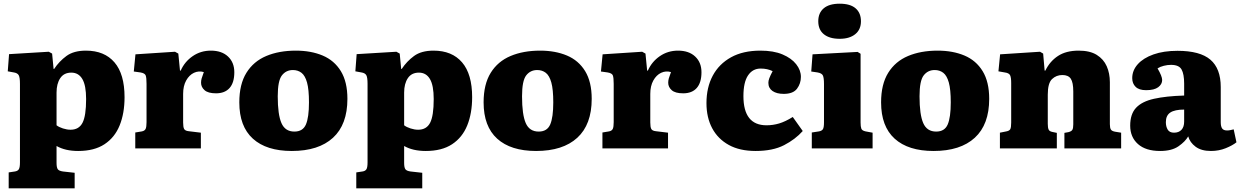

<svg xmlns="http://www.w3.org/2000/svg" viewBox="-20 -803 6711 1039"><path d="M27 216V130L60 125Q75 123 81.5 113.5Q88 104 88 76V-349Q88 -385 81 -396.5Q74 -408 55 -411L22 -417L29 -510L244 -523L262 -513L270 -430H273Q300 -471 339.5 -500Q379 -529 445 -529Q545 -529 599.5 -465.5Q654 -402 654 -277Q654 -190 627.5 -124.5Q601 -59 545.5 -22.5Q490 14 403 14Q333 14 286 -13V78Q286 103 292.5 112.5Q299 122 321 125L384 132V216ZM362 -101Q407 -101 426.5 -138.5Q446 -176 446 -267Q446 -341 425.5 -375.5Q405 -410 366 -410Q326 -410 306 -380Q286 -350 286 -302V-125Q299 -115 320.5 -108Q342 -101 362 -101Z M712 0V-86L748 -92Q763 -95 768 -105.5Q773 -116 773 -142V-349Q773 -382 768.5 -394.5Q764 -407 740 -411L704 -416L713 -509L927 -523L945 -513L954 -421H958Q979 -469 1022.5 -499Q1066 -529 1121 -529Q1180 -529 1214 -497Q1248 -465 1248 -412Q1248 -356 1222.5 -327Q1197 -298 1149 -298Q1106 -298 1087 -315Q1068 -332 1068 -355Q1068 -367 1071 -378Q1074 -389 1083 -413Q1055 -421 1029.5 -409Q1004 -397 987.5 -367.5Q971 -338 971 -295V-140Q971 -115 976.5 -105Q982 -95 1001 -93L1067 -85V0Z M1559 14Q1422 14 1348.5 -52.5Q1275 -119 1275 -249Q1275 -347 1313.5 -409Q1352 -471 1421 -500Q1490 -529 1581 -529Q1663 -529 1726 -502.5Q1789 -476 1824.5 -418Q1860 -360 1860 -268Q1860 -129 1782 -57.5Q1704 14 1559 14ZM1573 -91Q1619 -91 1635.5 -129.5Q1652 -168 1652 -249Q1652 -319 1641.5 -356.5Q1631 -394 1611.5 -409Q1592 -424 1565 -424Q1528 -424 1505.5 -395Q1483 -366 1483 -282Q1483 -183 1503 -137Q1523 -91 1573 -91Z M1908 216V130L1941 125Q1956 123 1962.5 113.5Q1969 104 1969 76V-349Q1969 -385 1962 -396.5Q1955 -408 1936 -411L1903 -417L1910 -510L2125 -523L2143 -513L2151 -430H2154Q2181 -471 2220.5 -500Q2260 -529 2326 -529Q2426 -529 2480.5 -465.5Q2535 -402 2535 -277Q2535 -190 2508.5 -124.5Q2482 -59 2426.5 -22.5Q2371 14 2284 14Q2214 14 2167 -13V78Q2167 103 2173.5 112.5Q2180 122 2202 125L2265 132V216ZM2243 -101Q2288 -101 2307.5 -138.5Q2327 -176 2327 -267Q2327 -341 2306.5 -375.5Q2286 -410 2247 -410Q2207 -410 2187 -380Q2167 -350 2167 -302V-125Q2180 -115 2201.5 -108Q2223 -101 2243 -101Z M2881 14Q2744 14 2670.5 -52.5Q2597 -119 2597 -249Q2597 -347 2635.5 -409Q2674 -471 2743 -500Q2812 -529 2903 -529Q2985 -529 3048 -502.5Q3111 -476 3146.5 -418Q3182 -360 3182 -268Q3182 -129 3104 -57.5Q3026 14 2881 14ZM2895 -91Q2941 -91 2957.5 -129.5Q2974 -168 2974 -249Q2974 -319 2963.5 -356.5Q2953 -394 2933.5 -409Q2914 -424 2887 -424Q2850 -424 2827.5 -395Q2805 -366 2805 -282Q2805 -183 2825 -137Q2845 -91 2895 -91Z M3240 0V-86L3276 -92Q3291 -95 3296 -105.5Q3301 -116 3301 -142V-349Q3301 -382 3296.5 -394.5Q3292 -407 3268 -411L3232 -416L3241 -509L3455 -523L3473 -513L3482 -421H3486Q3507 -469 3550.5 -499Q3594 -529 3649 -529Q3708 -529 3742 -497Q3776 -465 3776 -412Q3776 -356 3750.5 -327Q3725 -298 3677 -298Q3634 -298 3615 -315Q3596 -332 3596 -355Q3596 -367 3599 -378Q3602 -389 3611 -413Q3583 -421 3557.5 -409Q3532 -397 3515.5 -367.5Q3499 -338 3499 -295V-140Q3499 -115 3504.5 -105Q3510 -95 3529 -93L3595 -85V0Z M4069 14Q3983 14 3924 -18.5Q3865 -51 3834 -109Q3803 -167 3803 -245Q3803 -330 3837 -393.5Q3871 -457 3936 -493Q4001 -529 4095 -529Q4166 -529 4214.5 -508.5Q4263 -488 4288.5 -455.5Q4314 -423 4314 -387Q4314 -351 4293 -323Q4272 -295 4221 -295Q4183 -295 4160.5 -310.5Q4138 -326 4138 -355Q4138 -366 4143 -379.5Q4148 -393 4161 -418Q4133 -432 4096 -432Q4053 -432 4028 -395Q4003 -358 4003 -283Q4003 -125 4128 -125Q4163 -125 4196.5 -135Q4230 -145 4270 -170L4324 -94Q4284 -49 4223 -17.5Q4162 14 4069 14Z M4524 -593Q4469 -593 4438.5 -617.5Q4408 -642 4408 -688Q4408 -733 4437.5 -758Q4467 -783 4524 -783Q4581 -783 4610 -758Q4639 -733 4639 -688Q4639 -643 4608 -618Q4577 -593 4524 -593ZM4373 0V-86L4412 -92Q4428 -95 4433.5 -104.5Q4439 -114 4439 -141V-348Q4439 -382 4433 -394.5Q4427 -407 4404 -411L4370 -416L4377 -509L4621 -522L4637 -512V-140Q4637 -118 4641 -107Q4645 -96 4664 -92L4702 -85V0Z M5032 14Q4895 14 4821.5 -52.5Q4748 -119 4748 -249Q4748 -347 4786.5 -409Q4825 -471 4894 -500Q4963 -529 5054 -529Q5136 -529 5199 -502.5Q5262 -476 5297.5 -418Q5333 -360 5333 -268Q5333 -129 5255 -57.5Q5177 14 5032 14ZM5046 -91Q5092 -91 5108.5 -129.5Q5125 -168 5125 -249Q5125 -319 5114.5 -356.5Q5104 -394 5084.5 -409Q5065 -424 5038 -424Q5001 -424 4978.5 -395Q4956 -366 4956 -282Q4956 -183 4976 -137Q4996 -91 5046 -91Z M5391 0V-85L5426 -92Q5442 -95 5447 -104Q5452 -113 5452 -140V-354Q5452 -384 5446 -396Q5440 -408 5417 -411L5383 -417L5392 -509L5608 -523L5625 -513L5633 -421H5637Q5661 -471 5705 -500Q5749 -529 5817 -529Q5878 -529 5915 -506Q5952 -483 5969 -444.5Q5986 -406 5986 -358V-131Q5986 -111 5991.5 -102Q5997 -93 6016 -90L6047 -85V0H5740V-84L5762 -88Q5778 -92 5783 -100.5Q5788 -109 5788 -130V-308Q5788 -357 5774.5 -377Q5761 -397 5729 -397Q5696 -397 5673 -375Q5650 -353 5650 -291V-133Q5650 -112 5654.5 -102Q5659 -92 5675 -89L5699 -84V0Z M6258 14Q6180 14 6138 -23.5Q6096 -61 6096 -123Q6096 -186 6128 -220Q6160 -254 6225 -268.5Q6290 -283 6388 -286V-350Q6388 -402 6374 -427Q6360 -452 6317 -452Q6298 -452 6278 -447Q6258 -442 6244 -433Q6269 -390 6269 -370Q6269 -347 6247.5 -331Q6226 -315 6182 -315Q6144 -315 6125.5 -333Q6107 -351 6107 -380Q6107 -422 6137 -455.5Q6167 -489 6222 -508.5Q6277 -528 6352 -528Q6474 -528 6530 -480Q6586 -432 6586 -332V-142Q6586 -119 6593.5 -108Q6601 -97 6620 -97Q6630 -97 6638.5 -99Q6647 -101 6656 -103L6671 -33Q6650 -16 6613 -1Q6576 14 6533 14Q6481 14 6450 -9Q6419 -32 6410 -65Q6394 -37 6357.5 -11.5Q6321 14 6258 14ZM6333 -85Q6359 -85 6373.5 -100.5Q6388 -116 6388 -145V-210Q6337 -210 6313 -194Q6289 -178 6289 -142Q6289 -118 6299 -101.5Q6309 -85 6333 -85Z"/></svg>

Font: Literata 12pt ExtraBold
Style: Regular
Weight: 800
Designer: Latin by Veronika Burian and Jose Scaglione. Greek by Irene Vlachou. Cyrillic by Vera Evstafieva.
Foundry: TypeTogether
Version: Version 3.002